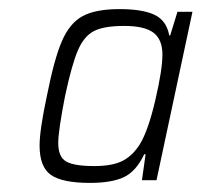

<svg xmlns="http://www.w3.org/2000/svg" viewBox="-20 -714 443 422"><path d="M67 -394Q67 -428 83 -503Q99 -584 116 -623.5Q133 -663 161.5 -678.5Q190 -694 243 -694Q293 -694 319.5 -681.5Q346 -669 352 -636H354L370 -688H403L324 -318H292L300 -375H297Q279 -337 252 -324.5Q225 -312 178 -312Q117 -312 92 -329.5Q67 -347 67 -394ZM288 -398Q306 -428 321.5 -494.5Q337 -561 337 -594Q337 -627 317.5 -642Q298 -657 253 -657Q209 -657 187 -646Q165 -635 151.5 -604Q138 -573 123 -503Q108 -426 108 -400Q108 -369 125.5 -359Q143 -349 187 -349Q227 -349 249.5 -360.5Q272 -372 288 -398Z"/></svg>

Font: Saira Semi Condensed ExtraLight
Style: Italic
Weight: 200
Width: 4
Italic angle: -12°
Designer: Hector Gatti with collaboration of the Omnibus-Type team
Foundry: Omnibus-Type
Version: Version 1.001; ttfautohint (v1.8)